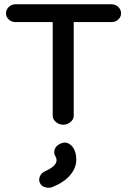

<svg xmlns="http://www.w3.org/2000/svg" viewBox="-20 -569 593 896"><path d="M501 -466H324V-29Q324 -12 309 0.5Q294 13 275 13Q256 13 241 0.5Q226 -12 226 -29V-466H52Q34 -466 21 -478Q8 -490 8 -507Q8 -524 21 -536.5Q34 -549 52 -549H501Q519 -549 532 -536.5Q545 -524 545 -507Q545 -490 532 -478Q519 -466 501 -466ZM227 303Q212 310 193 305.5Q174 301 167 286Q159 271 166 254.5Q173 238 189 231Q244 206 244 179Q244 169 239 161Q230 147 234.5 130.5Q239 114 255 105Q292 83 319 117Q336 139 336 176Q336 214 308 247.5Q280 281 227 303Z"/></svg>

Font: Hoogli
Style: Bold
Weight: 700
Designer: Anand Singh Naorem
Foundry: Brand New Type
Version: Version 1.00 b007